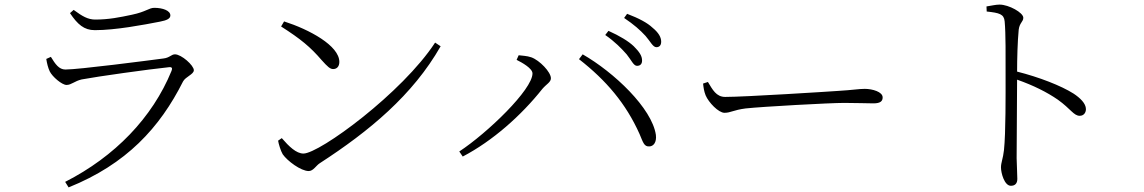

<svg xmlns="http://www.w3.org/2000/svg" viewBox="-20 -771 4970 834"><path d="M181 -515C184 -495 189 -476 196 -461C207 -438 249 -402 269 -402C290 -402 304 -419 335 -426C404 -439 626 -470 713 -479C727 -481 730 -475 725 -463C642 -260 479 -91 263 19L278 43C529 -58 674 -216 775 -417C786 -438 822 -448 822 -466C822 -487 768 -535 740 -535C724 -535 717 -520 690 -517C622 -508 322 -469 264 -469C236 -469 220 -493 201 -524ZM675 -677C707 -683 720 -691 720 -704C720 -725 687 -737 650 -737C627 -737 615 -720 553 -707C501 -696 453 -686 394 -686C362 -686 338 -700 300 -728L284 -714C317 -665 345 -640 392 -640C482 -640 603 -663 675 -677Z M1214 -678 1201 -656C1287 -601 1328 -567 1377 -510C1403 -481 1414 -471 1427 -471C1443 -471 1454 -482 1454 -502C1454 -573 1323 -643 1214 -678ZM1870 -586C1728 -368 1368 -104 1298 -104C1267 -104 1235 -135 1204 -171L1188 -160C1190 -147 1199 -116 1208 -101C1228 -72 1287 -28 1321 -28C1341 -28 1353 -52 1369 -62C1585 -202 1773 -358 1894 -570Z M2702 -535C2723 -509 2732 -485 2747 -485C2761 -485 2769 -493 2769 -508C2769 -528 2758 -545 2733 -570C2710 -592 2672 -615 2623 -637L2609 -619C2651 -590 2680 -560 2702 -535ZM2784 -615C2805 -591 2816 -566 2831 -566C2844 -566 2852 -574 2852 -590C2852 -609 2841 -629 2814 -651C2792 -672 2754 -692 2704 -711L2691 -693C2734 -664 2760 -641 2784 -615ZM2224 -511C2248 -499 2293 -474 2293 -452C2293 -382 2098 -194 1975 -113L1990 -91C2120 -159 2244 -269 2336 -385C2354 -406 2373 -414 2373 -431C2373 -458 2324 -509 2288 -522C2268 -529 2246 -529 2233 -531ZM2800 -135C2818 -135 2833 -152 2829 -185C2812 -301 2647 -457 2511 -535L2495 -514C2613 -422 2699 -321 2758 -189C2774 -151 2778 -134 2800 -135Z M3055 -415 3034 -408C3036 -390 3038 -375 3045 -357C3058 -326 3101 -281 3127 -281C3154 -281 3165 -293 3219 -300C3293 -308 3586 -324 3647 -324C3706 -324 3741 -322 3774 -322C3806 -322 3814 -333 3814 -348C3814 -372 3770 -385 3736 -385C3710 -385 3686 -380 3619 -376C3577 -373 3216 -350 3130 -350C3091 -350 3075 -382 3055 -415Z M4265 -743 4266 -721C4321 -715 4341 -710 4344 -678C4349 -627 4348 -522 4348 -443C4348 -363 4349 -193 4341 -119C4337 -82 4328 -65 4328 -44C4328 -19 4343 36 4371 36C4389 36 4399 26 4399 6C4399 -12 4397 -40 4396 -84L4398 -425C4469 -400 4527 -371 4575 -338C4631 -298 4644 -268 4670 -268C4688 -268 4697 -282 4697 -297C4697 -322 4671 -346 4644 -364C4589 -399 4493 -436 4398 -460C4398 -514 4400 -591 4405 -642C4409 -673 4425 -676 4425 -694C4425 -716 4362 -751 4322 -751C4306 -751 4290 -747 4265 -743Z"/></svg>

Font: Noto Serif TC Light
Style: Regular
Weight: 300
Designer: Ryoko NISHIZUKA 西塚涼子 (kana & ideographs); Frank Grießhammer (Latin, Greek & Cyrillic); Wenlong ZHANG 张文龙 (bopomofo); San
Foundry: Adobe
Version: Version 2.001;hotconv 1.1.0;makeotfexe 2.6.0